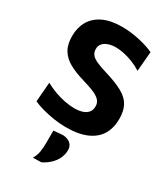

<svg xmlns="http://www.w3.org/2000/svg" viewBox="-241 -837 1082 1235"><g transform="rotate(30 300.0 -220.0)"><path d="M296.8 13.2Q252.4 13.2 205.6 5.8Q158.8 -1.7 118.1 -13.2Q77.4 -24.7 52 -36.9L63.8 -181.3Q98.7 -162.1 136.5 -148.3Q174.2 -134.5 211.8 -127Q249.4 -119.5 284.2 -119.5Q318.4 -119.5 343.9 -127.9Q369.4 -136.3 383.6 -153.8Q397.7 -171.2 397.7 -198.5Q397.7 -226.4 379.4 -244.7Q361.1 -263 327.1 -276.8Q293 -290.5 246.2 -304.1Q181.2 -322.9 135.1 -348.2Q89.1 -373.5 64.8 -413.2Q40.4 -453 40.4 -515.5Q40.4 -578.1 67.8 -625.9Q95.3 -673.7 151 -700.7Q206.7 -727.6 291.5 -727.6Q324.8 -727.6 358.5 -723.3Q392.2 -719.1 423.8 -712Q455.4 -705 482.4 -696Q509.3 -687 529.3 -677.1L516.8 -531.8Q485.1 -551.9 450.6 -565.5Q416.1 -579.1 383.1 -586.1Q350.1 -593 322.8 -593Q292.3 -593 267.8 -584.9Q243.2 -576.8 228.7 -560.4Q214.1 -544 214.1 -518.8Q214.1 -494.3 227.8 -477.8Q241.5 -461.2 270.3 -448.4Q299.2 -435.5 344.4 -421.9Q429.8 -396.5 479.3 -368.7Q528.8 -341 549.6 -302Q570.4 -263 570.4 -204.1Q570.4 -138.5 542 -89.7Q513.5 -40.9 453 -13.9Q392.5 13.2 296.8 13.2ZM213.4 288.8Q231 258.3 235.6 227.7Q240.2 197.1 240.2 159.4Q240.2 137.5 240.2 115.5Q240.2 93.5 240.2 71.9L307.2 65.9Q345.7 68 365.4 86.3Q385.1 104.7 385.1 133.6Q385.1 165.1 372 193.9Q358.9 222.6 334.4 246.4Q309.9 270.2 275.6 287.2Z"/></g></svg>

Font: Commissioner Thin
Style: Regular
Weight: 100
Designer: Kostas Bartsokas
Foundry: Kostas Bartsokas
Version: Version 1.001;gftools[0.9.23]